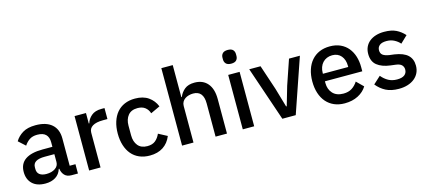

<svg xmlns="http://www.w3.org/2000/svg" viewBox="-57 -1252 3950 1772"><g transform="rotate(-15 1918.0 -366.0)"><path d="M459 0Q416 0 393 -24.5Q370 -49 365 -87H360Q345 -38 305 -13Q265 12 208 12Q127 12 83.5 -30Q40 -72 40 -143Q40 -221 96.5 -260Q153 -299 262 -299H356V-343Q356 -391 330 -417Q304 -443 249 -443Q203 -443 174 -423Q145 -403 125 -372L60 -431Q86 -475 133 -503.5Q180 -532 256 -532Q357 -532 411 -485Q465 -438 465 -350V-89H520V0ZM239 -71Q290 -71 323 -93.5Q356 -116 356 -154V-229H264Q151 -229 151 -159V-141Q151 -106 174.5 -88.5Q198 -71 239 -71Z M627 0V-520H736V-420H741Q752 -460 787 -490Q822 -520 884 -520H913V-415H870Q805 -415 770.5 -394Q736 -373 736 -332V0Z M1206 12Q1150 12 1106 -7Q1062 -26 1032 -61.5Q1002 -97 986 -147.5Q970 -198 970 -260Q970 -322 986 -372.5Q1002 -423 1032 -458.5Q1062 -494 1106 -513Q1150 -532 1206 -532Q1284 -532 1334 -497Q1384 -462 1407 -404L1317 -362Q1306 -398 1278.5 -419.5Q1251 -441 1206 -441Q1146 -441 1115.5 -403.5Q1085 -366 1085 -306V-213Q1085 -153 1115.5 -115.5Q1146 -78 1206 -78Q1254 -78 1282.5 -101.5Q1311 -125 1328 -164L1411 -120Q1385 -56 1333 -22Q1281 12 1206 12Z M1515 -740H1624V-434H1629Q1646 -476 1680.5 -504Q1715 -532 1775 -532Q1855 -532 1899.5 -479.5Q1944 -427 1944 -330V0H1835V-317Q1835 -438 1737 -438Q1716 -438 1695.5 -432.5Q1675 -427 1659 -416Q1643 -405 1633.5 -388Q1624 -371 1624 -349V0H1515Z M2150 -613Q2116 -613 2100.5 -629Q2085 -645 2085 -670V-687Q2085 -712 2100.5 -728Q2116 -744 2150 -744Q2184 -744 2199 -728Q2214 -712 2214 -687V-670Q2214 -645 2199 -629Q2184 -613 2150 -613ZM2095 -520H2204V0H2095Z M2473 0 2296 -520H2404L2483 -283L2536 -101H2542L2595 -283L2676 -520H2780L2601 0Z M3068 12Q3012 12 2968 -7Q2924 -26 2893 -61.5Q2862 -97 2845.5 -147.5Q2829 -198 2829 -260Q2829 -322 2845.5 -372.5Q2862 -423 2893 -458.5Q2924 -494 2968 -513Q3012 -532 3068 -532Q3125 -532 3168.5 -512Q3212 -492 3241 -456.5Q3270 -421 3284.5 -374Q3299 -327 3299 -273V-232H2942V-215Q2942 -155 2977.5 -116.5Q3013 -78 3079 -78Q3127 -78 3160 -99Q3193 -120 3216 -156L3280 -93Q3251 -45 3196 -16.5Q3141 12 3068 12ZM3068 -447Q3040 -447 3016.5 -437Q2993 -427 2976.5 -409Q2960 -391 2951 -366Q2942 -341 2942 -311V-304H3184V-314Q3184 -374 3153 -410.5Q3122 -447 3068 -447Z M3585 12Q3511 12 3461 -14Q3411 -40 3374 -86L3444 -150Q3473 -115 3508.5 -95.5Q3544 -76 3591 -76Q3639 -76 3662.5 -94.5Q3686 -113 3686 -146Q3686 -171 3669.5 -188.5Q3653 -206 3612 -211L3564 -217Q3484 -227 3438.5 -263.5Q3393 -300 3393 -372Q3393 -410 3407 -439.5Q3421 -469 3446.5 -489.5Q3472 -510 3507.5 -521Q3543 -532 3586 -532Q3656 -532 3700.5 -510Q3745 -488 3780 -449L3713 -385Q3693 -409 3660.5 -426.5Q3628 -444 3586 -444Q3541 -444 3519.5 -426Q3498 -408 3498 -379Q3498 -349 3517 -334Q3536 -319 3578 -312L3626 -306Q3712 -293 3751.5 -255.5Q3791 -218 3791 -155Q3791 -117 3776.5 -86.5Q3762 -56 3735 -34Q3708 -12 3670 0Q3632 12 3585 12Z"/></g></svg>

Font: IBM Plex Sans Arabic Medium
Style: Regular
Weight: 500
Designer: Mike Abbink, Paul van der Laan, Pieter van Rosmalen, Wael Morcos, Khajak Apelian
Foundry: Bold Monday
Version: Version 1.1